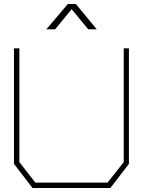

<svg xmlns="http://www.w3.org/2000/svg" viewBox="-20 -942 716 962"><path d="M533 0H143L50 -121V-700H77V-130L157 -27H519L600 -130V-700H626V-121ZM320 -922H360L465 -795H422L339 -896L256 -795H212Z"/></svg>

Font: Turret Road ExtraLight
Style: Regular
Weight: 275
Designer: Noponies
Foundry: Noponies
Version: Version 1.001; ttfautohint (v1.8)